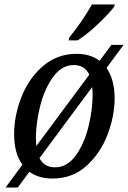

<svg xmlns="http://www.w3.org/2000/svg" viewBox="-20 -786 571 856"><path d="M455 -483Q491 -431 491 -347Q491 -269 459.5 -186Q428 -103 365.5 -46.5Q303 10 214 10Q153 10 111 -20L59 50H5L80 -52Q43 -101 43 -189Q43 -269 75 -352Q107 -435 170.5 -490.5Q234 -546 322 -546Q383 -546 424 -515L477 -586H531ZM142 -135 378 -453Q358 -496 309 -496Q255 -496 216.5 -442.5Q178 -389 159 -313Q140 -237 140 -170Q140 -155 142 -135ZM391 -398 156 -81Q177 -40 225 -40Q280 -40 318 -93Q356 -146 374.5 -222Q393 -298 393 -364Q393 -378 391 -398ZM289 -619Q344 -686 390 -766H492L489 -756Q464 -723 415 -677Q366 -631 326 -606H286Z"/></svg>

Font: Noto Serif Narrow
Style: Italic
Weight: 400
Width: 4
Italic angle: -12°
Designer: Monotype Design Team
Foundry: Monotype Imaging Inc.
Version: Version 1.001